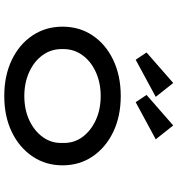

<svg xmlns="http://www.w3.org/2000/svg" viewBox="14 -836 832 900"><g transform="rotate(90 430.0 -386.0)"><path d="M430 10Q335 10 261.5 -25Q188 -60 146.5 -122Q105 -184 105 -263Q105 -343 146.5 -404.5Q188 -466 261.5 -501Q335 -536 430 -536Q525 -536 598 -501Q671 -466 713 -404.5Q755 -343 755 -263Q755 -184 713 -122Q671 -60 598 -25Q525 10 430 10ZM430 -84Q493 -84 543 -107Q593 -130 622.5 -170.5Q652 -211 650 -263Q652 -316 622.5 -356Q593 -396 543 -419Q493 -442 430 -442Q368 -442 317.5 -419Q267 -396 238 -355.5Q209 -315 210 -263Q209 -211 238 -170.5Q267 -130 317.5 -107Q368 -84 430 -84ZM459 -606 425 -657 568 -782 633 -700ZM260 -606 226 -657 369 -782 434 -700Z"/></g></svg>

Font: Lexend Peta
Style: Regular
Weight: 400
Designer: Bonnie Shaver-Troup, Thomas Jockin
Foundry: Lexend
Version: Version 1.007